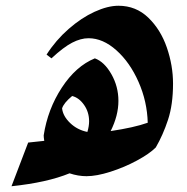

<svg xmlns="http://www.w3.org/2000/svg" viewBox="-20 -633 652 668"><path d="M582 -342Q582 -269 564.5 -216Q547 -163 522 -120Q500 -98 456.5 -74.5Q413 -51 364.5 -35.5Q316 -20 281 -20Q252 -20 222 -30Q144 2 20 15L78 -137L134 -143Q132 -155 132 -162Q146 -253 195 -328Q244 -403 310 -430Q343 -418 367.5 -375Q392 -332 392 -282Q392 -231 365 -177Q446 -189 494 -206Q492 -280 462 -348Q432 -416 385 -458Q338 -500 288 -500Q261 -500 231 -484.5Q201 -469 159 -430L142 -443Q174 -493 218.5 -532Q263 -571 309 -592Q355 -613 392 -613Q453 -613 496 -571.5Q539 -530 560.5 -467.5Q582 -405 582 -342ZM255 -313 263 -316ZM196 -256Q199 -229 224 -205Q249 -181 284 -174Q290 -194 290 -211Q290 -243 272.5 -268Q255 -293 231 -299Q202 -275 196 -256Z"/></svg>

Font: Rakkas
Style: Regular
Weight: 400
Designer: Zeynep Akay
Foundry: Zeynep Akay
Version: Version 2.000